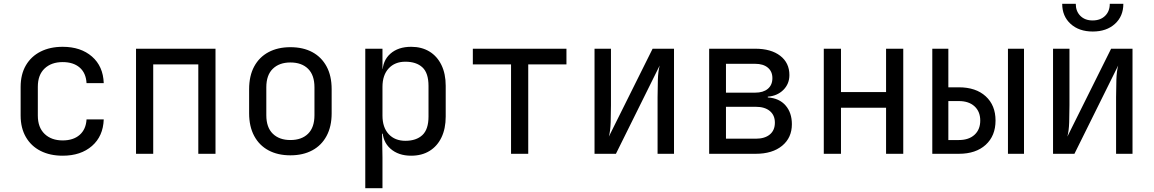

<svg xmlns="http://www.w3.org/2000/svg" viewBox="-20 -805 6040 1005"><path d="M308 10Q242 10 192.5 -15Q143 -40 115.5 -87.5Q88 -135 88 -200V-350Q88 -416 115.5 -463Q143 -510 192.5 -535Q242 -560 308 -560Q403 -560 461.5 -509Q520 -458 523 -370H433Q430 -423 397 -451.5Q364 -480 308 -480Q249 -480 213.5 -446.5Q178 -413 178 -351V-200Q178 -138 213.5 -104Q249 -70 308 -70Q364 -70 397 -99Q430 -128 433 -180H523Q520 -92 461.5 -41Q403 10 308 10Z M692 0V-550H1108V0H1018V-468H782V0Z M1500 8Q1434 8 1385.5 -18Q1337 -44 1310.5 -93.5Q1284 -143 1284 -212V-338Q1284 -408 1310.5 -457Q1337 -506 1385.5 -532Q1434 -558 1500 -558Q1567 -558 1615 -532Q1663 -506 1689.5 -457Q1716 -408 1716 -338V-212Q1716 -143 1689.5 -93.5Q1663 -44 1614.5 -18Q1566 8 1500 8ZM1500 -72Q1559 -72 1592.5 -105Q1626 -138 1626 -202V-348Q1626 -412 1592.5 -445Q1559 -478 1500 -478Q1442 -478 1408 -445Q1374 -412 1374 -348V-202Q1374 -138 1408 -105Q1442 -72 1500 -72Z M1892 180V-550H1982V-445H2000L1982 -424Q1982 -487 2023 -523.5Q2064 -560 2132 -560Q2187 -560 2227.5 -535.5Q2268 -511 2290.5 -465Q2313 -419 2313 -356V-195Q2313 -132 2291 -86Q2269 -40 2228.5 -15Q2188 10 2132 10Q2065 10 2023.5 -27Q1982 -64 1982 -126L2000 -105H1980L1982 20V180ZM2102 -68Q2159 -68 2191 -98Q2223 -128 2223 -195V-355Q2223 -423 2191 -452.5Q2159 -482 2102 -482Q2047 -482 2014.5 -447Q1982 -412 1982 -350V-200Q1982 -138 2014.5 -103Q2047 -68 2102 -68Z M2655 0V-468H2455V-550H2945V-468H2745V0Z M3092 0V-550H3178V-254Q3178 -211 3176.5 -165Q3175 -119 3167 -90L3396 -550H3508V0H3422V-297Q3422 -341 3423.5 -387Q3425 -433 3433 -462L3204 0Z M3692 0V-550H3933Q4016 -550 4064 -513Q4112 -476 4112 -412Q4112 -366 4080.5 -334.5Q4049 -303 3999 -299V-295Q4059 -291 4092 -253Q4125 -215 4125 -155Q4125 -84 4074 -42Q4023 0 3936 0ZM3780 -79H3936Q3983 -79 4009.5 -101Q4036 -123 4036 -163Q4036 -202 4009.5 -224Q3983 -246 3936 -246H3780ZM3780 -320H3933Q3975 -320 3999 -340Q4023 -360 4023 -396Q4023 -431 3999 -451Q3975 -471 3933 -471H3780Z M4292 0V-550H4382V-323H4618V-550H4708V0H4618V-241H4382V0Z M4860 0V-550H4944V-348H4999Q5088 -348 5139.5 -301Q5191 -254 5191 -174Q5191 -94 5139.5 -47Q5088 0 4999 0ZM4944 -72H4999Q5051 -72 5081 -99.5Q5111 -127 5111 -174Q5111 -221 5081 -248.5Q5051 -276 4999 -276H4944ZM5256 0V-550H5340V0Z M5492 0V-550H5578V-254Q5578 -211 5576.5 -165Q5575 -119 5567 -90L5796 -550H5908V0H5822V-297Q5822 -341 5823.5 -387Q5825 -433 5833 -462L5604 0ZM5700 -640Q5628 -640 5584 -680Q5540 -720 5540 -785H5611Q5611 -746 5635 -722Q5659 -698 5699 -698Q5740 -698 5764.5 -722Q5789 -746 5789 -785H5860Q5860 -720 5816 -680Q5772 -640 5700 -640Z"/></svg>

Font: JetBrains Mono
Style: Regular
Weight: 400
Monospace: yes
Designer: Philipp Nurullin, Konstantin Bulenkov
Foundry: JetBrains
Version: Version 2.305